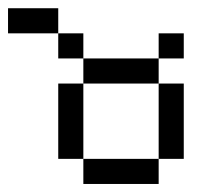

<svg xmlns="http://www.w3.org/2000/svg" viewBox="-20 -458 540 478"><path d="M437.5 -312.5V-375H375V-312.5H187.5V-250H125V-62.5H187.5V0H375V-62.5H187.5V-250H375V-62.5H437.5V-250H375V-312.5ZM187.5 -312.5V-375H125V-312.5ZM125 -375V-437.5H0V-375Z"/></svg>

Font: CalcUnifontExMono
Style: Regular
Weight: 500
Version: Version 15.0.06